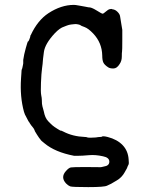

<svg xmlns="http://www.w3.org/2000/svg" viewBox="-20 -602 587 785"><path d="M97 -105 84 -130Q83 -130 78 -145Q61 -207 66 -281Q67 -288 67.5 -303Q68 -318 69.5 -319.5Q71 -321 72 -327.5Q73 -334 74 -337Q75 -340 75 -343Q75 -346 75 -351V-357Q78 -379 85.5 -405.5Q93 -432 94 -432.5Q95 -433 95 -433Q96 -431 100 -441Q105 -454 104 -454.5Q103 -455 106 -459Q134 -519 178 -548Q230 -582 282 -582Q289 -582 289.5 -581.5Q290 -581 304.5 -579Q319 -577 329.5 -574.5Q340 -572 342 -572Q353 -573 374.5 -559.5Q396 -546 399.5 -546Q403 -546 412.5 -554.5Q422 -563 428.5 -564.5Q435 -566 435.5 -565.5Q436 -565 440 -564Q451 -563 460.5 -553.5Q470 -544 471 -535Q472 -526 473.5 -519.5Q475 -513 476.5 -501Q478 -489 480 -480V-438Q480 -395 479 -391.5Q478 -388 478 -370.5Q478 -353 469 -340Q458 -322 443.5 -322Q429 -322 422 -327Q408 -336 403 -345.5Q398 -355 398 -375Q397 -427 361 -465Q341 -486 325.5 -491.5Q310 -497 309.5 -498.5Q309 -500 300.5 -502Q292 -504 287 -503.5Q282 -503 272 -502Q262 -501 253.5 -497.5Q245 -494 242 -493Q225 -488 204 -466Q164 -423 159.5 -389.5Q155 -356 155 -350.5Q155 -345 152 -323.5Q149 -302 147.5 -263.5Q146 -225 148.5 -213Q151 -201 151 -194Q151 -175 153.5 -167Q156 -159 159 -147Q164 -120 176.5 -107Q189 -94 195 -89Q201 -84 203.5 -82.5Q206 -81 207.5 -80Q209 -79 213.5 -76Q218 -73 218.5 -73Q219 -73 223.5 -70Q228 -67 228.5 -68Q229 -69 239 -64Q277 -44 327 -42Q334 -42 336 -40.5Q338 -39 350.5 -39Q363 -39 372 -40Q381 -41 381.5 -41.5Q382 -42 388.5 -42Q395 -42 396 -43Q400 -47 420 -42Q459 -32 481.5 -8.5Q504 15 506 51Q508 67 505 72Q502 77 500.5 82Q499 87 495 93Q491 99 490 102Q478 124 457 136Q451 139 442.5 144.5Q434 150 427.5 152.5Q421 155 418 157Q407 163 341 163Q275 163 267 160Q259 157 250 148Q227 123 249 98Q261 84 270 82.5Q279 81 330 81Q381 81 385.5 81.5Q390 82 395.5 81Q401 80 404 79Q427 76 427 59Q427 42 401 37Q370 30 343 32.5Q316 35 298 35H283Q205 20 162 -16Q147 -28 147 -29Q147 -30 144 -33.5Q141 -37 140.5 -37.5Q140 -38 131.5 -51Q123 -64 123 -65Q123 -66 120.5 -71.5Q118 -77 114.5 -81Q111 -85 108 -89Q105 -93 102.5 -97Q100 -101 99 -103Q98 -105 97 -105Z"/></svg>

Font: TT2020 Style E
Style: Regular
Weight: 400
Version: Version 00.2